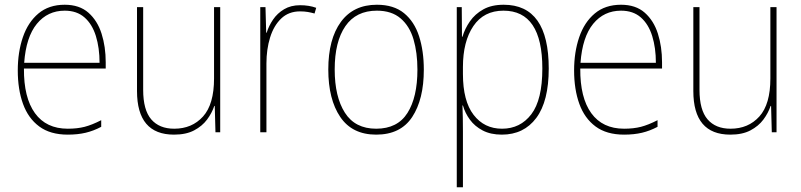

<svg xmlns="http://www.w3.org/2000/svg" viewBox="-20 -558 3381 810"><path d="M253 -538Q315 -538 353 -504.5Q391 -471 408.5 -416Q426 -361 426 -295V-269H81Q80 -146 127.5 -80.5Q175 -15 266 -15Q306 -15 337 -23Q368 -31 407 -51V-23Q375 -6 341.5 2Q308 10 266 10Q192 10 145.5 -24.5Q99 -59 77 -120Q55 -181 55 -261Q55 -338 76.5 -401Q98 -464 142 -501Q186 -538 253 -538ZM253 -513Q181 -513 135.5 -457.5Q90 -402 82 -293H400Q400 -356 384.5 -406Q369 -456 336.5 -484.5Q304 -513 253 -513Z M909 -528V0H889L886 -111H884Q874 -81 853.5 -53.5Q833 -26 799 -8Q765 10 714 10Q558 10 558 -174V-528H584V-179Q584 -94 618 -54.5Q652 -15 715 -15Q790 -15 836.5 -66.5Q883 -118 883 -227V-528Z M1246 -536Q1284 -536 1314 -525L1307 -501Q1293 -505 1278.5 -507.5Q1264 -510 1246 -510Q1198 -510 1166.5 -480Q1135 -450 1119.5 -400Q1104 -350 1104 -290V0H1078V-528H1100L1103 -420H1105Q1114 -449 1132 -475.5Q1150 -502 1178.5 -519Q1207 -536 1246 -536Z M1768 -264Q1768 -139 1719 -64.5Q1670 10 1567 10Q1466 10 1415.5 -64.5Q1365 -139 1365 -265Q1365 -393 1418 -465.5Q1471 -538 1570 -538Q1641 -538 1684.5 -502.5Q1728 -467 1748 -405Q1768 -343 1768 -264ZM1392 -265Q1392 -150 1435 -82.5Q1478 -15 1567 -15Q1657 -15 1699 -81.5Q1741 -148 1741 -264Q1741 -336 1724.5 -392Q1708 -448 1670 -480.5Q1632 -513 1570 -513Q1482 -513 1437 -447.5Q1392 -382 1392 -265Z M2105 -538Q2295 -538 2295 -269Q2295 -131 2242.5 -60.5Q2190 10 2097 10Q2050 10 2016.5 -7.5Q1983 -25 1962.5 -53Q1942 -81 1933 -113H1931Q1932 -88 1932.5 -60.5Q1933 -33 1933 -4V232H1907V-528H1928L1929 -403H1931Q1941 -437 1962.5 -468Q1984 -499 2019 -518.5Q2054 -538 2105 -538ZM2104 -513Q2021 -513 1977 -448Q1933 -383 1933 -275V-246Q1933 -132 1978 -73.5Q2023 -15 2098 -15Q2175 -15 2221.5 -76Q2268 -137 2268 -269Q2268 -513 2104 -513Z M2600 -538Q2662 -538 2700 -504.5Q2738 -471 2755.5 -416Q2773 -361 2773 -295V-269H2428Q2427 -146 2474.5 -80.5Q2522 -15 2613 -15Q2653 -15 2684 -23Q2715 -31 2754 -51V-23Q2722 -6 2688.5 2Q2655 10 2613 10Q2539 10 2492.5 -24.5Q2446 -59 2424 -120Q2402 -181 2402 -261Q2402 -338 2423.5 -401Q2445 -464 2489 -501Q2533 -538 2600 -538ZM2600 -513Q2528 -513 2482.5 -457.5Q2437 -402 2429 -293H2747Q2747 -356 2731.5 -406Q2716 -456 2683.5 -484.5Q2651 -513 2600 -513Z M3256 -528V0H3236L3233 -111H3231Q3221 -81 3200.5 -53.5Q3180 -26 3146 -8Q3112 10 3061 10Q2905 10 2905 -174V-528H2931V-179Q2931 -94 2965 -54.5Q2999 -15 3062 -15Q3137 -15 3183.5 -66.5Q3230 -118 3230 -227V-528Z"/></svg>

Font: Noto Sans Thai SemCond Thin
Style: Regular
Weight: 100
Width: 4
Designer: Monotype Design Team
Foundry: Monotype Imaging Inc.
Version: Version 2.002; ttfautohint (v1.8.4.7-5d5b)